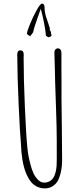

<svg xmlns="http://www.w3.org/2000/svg" viewBox="-20 -1028 460 1067"><path d="M266.6 -833Q266.6 -835 262.7 -843.8L263.7 -849.1L256.3 -863.8L257.3 -870.1Q252.9 -884.3 245.6 -906.2Q236.3 -931.2 231.9 -949.7Q227.5 -968.3 227.5 -986.8Q227.5 -1007.8 213.4 -1007.8Q204.1 -1007.8 184.3 -972.7Q164.6 -937.5 147.2 -895.5Q129.9 -853.5 129.4 -838.9L147.5 -826.2L164.6 -849.1Q165.5 -859.4 173.3 -883.3Q180.2 -904.8 191.2 -936Q202.1 -967.3 206.5 -979Q230 -892.1 235.4 -829.1L248.5 -820.8Q266.6 -823.7 266.6 -833ZM97.2 -214.4Q98.1 -193.8 99.1 -182.6Q100.6 -165.5 104.5 -141.1Q108.4 -116.7 113.8 -97.7Q119.6 -75.7 129.9 -53.7Q140.1 -31.7 152.8 -16.6Q166 -0.5 186 9.3Q206.1 19 229 19Q252.4 19 271 7.8Q288.6 -2.9 298.8 -19.3Q309.1 -35.6 315.4 -60.1Q321.3 -82 323.2 -101.1Q325.2 -120.1 325.2 -144Q325.2 -199.2 323.7 -309.6Q321.8 -407.7 321.8 -480V-569.8Q321.3 -609.9 321.3 -660.2V-735.8Q321.3 -746.6 315.7 -752.9Q310.1 -759.3 301.8 -759.3Q293.5 -759.3 287.8 -752.9Q282.2 -746.6 282.2 -735.8Q282.2 -713.4 284.7 -650.9Q286.6 -600.6 286.6 -565.9L291 -438Q295.4 -314.5 295.4 -251V-137.2Q295.4 -123.5 294.4 -104Q293 -86.9 288.6 -69.6Q284.2 -52.2 277.3 -41.5Q269.5 -28.8 256.1 -21Q242.7 -13.2 225.6 -13.2Q207 -13.2 191.4 -28.8Q176.3 -43.5 166.5 -64.2Q156.7 -85 148.9 -115.7Q136.2 -162.6 132.3 -206.1Q125 -275.4 118.2 -433.6Q111.3 -591.8 111.3 -709Q111.3 -713.4 111.8 -716.8V-724.1Q111.8 -736.3 107.4 -742.2Q103 -748 91.3 -748Q75.7 -748 75.7 -722.2Q75.7 -717.3 76.2 -713.9V-707Q76.2 -613.3 83.7 -445.8Q91.3 -278.3 96.2 -231Z"/></svg>

Font: Amatica SC
Style: Regular
Weight: 400
Version: Version 2.000